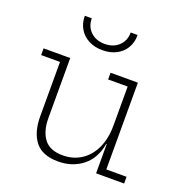

<svg xmlns="http://www.w3.org/2000/svg" viewBox="-137 -888 974 1020"><g transform="rotate(20 350.0 -378.0)"><path d="M512.5 -490.5H402V-528.5H556.5V-38H671V0H512.5ZM174 -528.5V-190.5Q174 -115.5 206.8 -72.2Q239.5 -29 312.5 -29Q371 -29 416.2 -58.2Q461.5 -87.5 487 -141.8Q512.5 -196 512.5 -272.5L525 -166H510Q495 -80 438 -35Q381 10 300 10Q211 10 170.5 -41.5Q130 -93 130 -183.5V-490.5H23.5V-528.5ZM468.5 -766Q469 -724.5 450.2 -692.8Q431.5 -661 397.8 -643.5Q364 -626 319.5 -626Q275 -626 241.2 -643.8Q207.5 -661.5 188.8 -693Q170 -724.5 170 -766H209.5Q209.5 -719.5 240 -690.5Q270.5 -661.5 319.5 -661.5Q368.5 -661.5 399 -690.5Q429.5 -719.5 429.5 -766Z"/></g></svg>

Font: Hepta Slab Light
Style: Regular
Weight: 300
Designer: Michael LaGattuta
Foundry: Michael LaGattuta
Version: Version 1.102